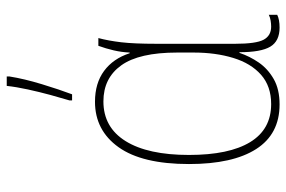

<svg xmlns="http://www.w3.org/2000/svg" viewBox="-160 -680 850 570"><g transform="rotate(-90 265.0 -395.0)"><path d="M240 10Q152 10 107.5 -59.5Q63 -129 63 -259Q63 -398 113 -468Q163 -538 248 -538Q303 -538 339.5 -511Q376 -484 392 -435H394Q395 -459 400.5 -482.5Q406 -506 414 -528H437Q429 -498 424.5 -460Q420 -422 420 -355V-122Q420 -60 432 -37.5Q444 -15 471 -15Q479 -15 488.5 -16.5Q498 -18 506 -22V3Q492 10 468 10Q428 10 411.5 -17.5Q395 -45 395 -109H393Q383 -79 364.5 -52Q346 -25 315.5 -7.5Q285 10 240 10ZM241 -15Q294 -15 328 -45Q362 -75 378 -127.5Q394 -180 394 -245V-294Q394 -407 356 -460Q318 -513 249 -513Q172 -513 131 -447Q90 -381 90 -259Q90 -140 128 -77.5Q166 -15 241 -15ZM252 -614Q259 -637 268 -670Q277 -703 284.5 -737.5Q292 -772 295 -800H323V-792Q316 -748 300 -695.5Q284 -643 270 -606H252Z"/></g></svg>

Font: Noto Sans Mono Condensed Thin
Style: Regular
Weight: 100
Width: 3
Designer: Monotype Design Team
Foundry: Monotype Imaging Inc.
Version: Version 2.014; ttfautohint (v1.8.4.7-5d5b)